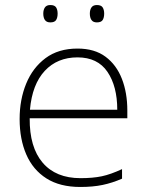

<svg xmlns="http://www.w3.org/2000/svg" viewBox="-20 -733 585 763"><path d="M288 -540Q356 -540 399.5 -507.5Q443 -475 464.5 -419.5Q486 -364 486 -294V-263H98Q97 -148 149.5 -86.5Q202 -25 300 -25Q349 -25 384.5 -32.5Q420 -40 465 -61V-23Q426 -6 387.5 2Q349 10 299 10Q218 10 164.5 -24Q111 -58 84.5 -119Q58 -180 58 -260Q58 -337 84 -400.5Q110 -464 161 -502Q212 -540 288 -540ZM288 -505Q208 -505 158 -451.5Q108 -398 99 -297H446Q446 -390 407 -447.5Q368 -505 288 -505ZM152 -679Q152 -694 158.5 -703.5Q165 -713 180 -713Q197 -713 203 -703.5Q209 -694 209 -679Q209 -663 203 -653.5Q197 -644 180 -644Q165 -644 158.5 -653.5Q152 -663 152 -679ZM337 -679Q337 -694 343.5 -703.5Q350 -713 365 -713Q382 -713 388 -703.5Q394 -694 394 -679Q394 -663 388 -653.5Q382 -644 365 -644Q350 -644 343.5 -653.5Q337 -663 337 -679Z"/></svg>

Font: Noto Sans Gujarati ExtraLight
Style: Regular
Weight: 200
Designer: Jelle Bosma - Monotype Design Team, Universal Thirst
Foundry: Monotype Imaging Inc.
Version: Version 2.106; ttfautohint (v1.8.4.7-5d5b)